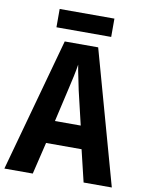

<svg xmlns="http://www.w3.org/2000/svg" viewBox="-95 -945 765 1012"><g transform="rotate(10 287.5 -439.5)"><path d="M424 0 383 -171H193L152 0H0L197 -715H376L575 0ZM314 -475Q308 -507 300 -543.5Q292 -580 288 -607Q284 -580 276 -542.5Q268 -505 261 -476L219 -293H357ZM434 -879V-781H141V-879Z"/></g></svg>

Font: Noto Sans Condensed
Style: Bold
Weight: 700
Width: 3
Designer: Monotype Design Team
Foundry: Monotype Imaging Inc.
Version: Version 2.013; ttfautohint (v1.8.4.7-5d5b)